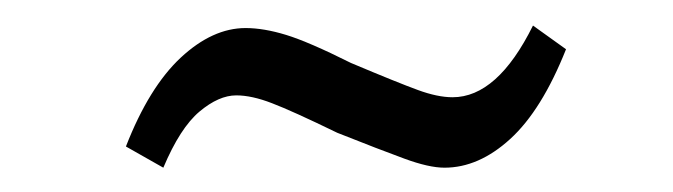

<svg xmlns="http://www.w3.org/2000/svg" viewBox="-20 -368 540 154"><path d="M111 -233.5 81 -250.5Q99.5 -298 125 -321.8Q150.5 -345.5 177 -345.5Q191.5 -345.5 209.5 -340Q227.5 -334.5 261.5 -317.5Q299.5 -301.5 315.2 -295.8Q331 -290 343 -290Q379 -290 407.5 -347.5L434 -328.5Q414.5 -279.5 389.2 -256.5Q364 -233.5 336.5 -233.5Q324 -233.5 304.2 -240.8Q284.5 -248 250.5 -261.5Q214.5 -279 198.2 -285.2Q182 -291.5 169.5 -291.5Q155.5 -291.5 140 -278.5Q124.5 -265.5 111 -233.5Z"/></svg>

Font: Karla Light
Style: Italic
Weight: 300
Italic angle: -8°
Designer: Jonathan Pinhorn
Version: Version 2.004;gftools[0.9.33]